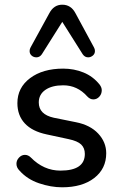

<svg xmlns="http://www.w3.org/2000/svg" viewBox="-20 -788 512 817"><path d="M63 -62Q50 -75 50 -91Q50 -106 61 -117.5Q72 -129 86 -129Q100 -129 111 -118Q166 -62 237 -62Q341 -62 341 -133Q341 -158 325.5 -173Q310 -188 272 -196L179 -216Q117 -229 85.5 -263Q54 -297 54 -349Q54 -415 108 -455.5Q162 -496 249 -496Q295 -496 335.5 -479.5Q376 -463 404 -428Q413 -416 413 -404Q413 -388 402.5 -376.5Q392 -365 377 -365Q363 -365 351 -378Q309 -425 249 -425Q201 -425 173 -405.5Q145 -386 145 -352Q145 -301 209 -287L303 -268Q364 -256 398 -219.5Q432 -183 432 -136Q432 -70 381 -30.5Q330 9 244 9Q197 9 146.5 -8Q96 -25 63 -62ZM384 -571Q384 -559 375 -551.5Q366 -544 355 -544Q341 -544 332 -557L245 -695L158 -557Q149 -544 135 -544Q123 -544 114.5 -551.5Q106 -559 106 -571Q106 -579 110 -586L190 -732Q209 -768 245 -768Q282 -768 301 -732L380 -586Q384 -579 384 -571Z"/></svg>

Font: SN Pro
Style: Regular
Weight: 400
Designer: Tobias Whetton
Foundry: Supernotes
Version: Version 1.003